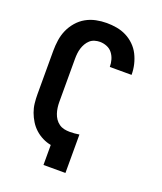

<svg xmlns="http://www.w3.org/2000/svg" viewBox="-138 -832 775 920"><g transform="rotate(20 250.0 -371.5)"><path d="M194 0V-102Q172 -106 151 -116.5Q130 -127 113 -142.5Q96 -158 84 -177.5Q72 -197 64 -218.5Q56 -240 53.5 -263Q51 -286 51 -309V-530Q51 -557 55 -584.5Q59 -612 70 -637Q81 -662 99.5 -683.5Q118 -705 142 -718.5Q166 -732 193 -737.5Q220 -743 247 -743Q273 -743 298.5 -738.5Q324 -734 347 -722.5Q370 -711 389 -692.5Q408 -674 419.5 -651Q431 -628 437 -602.5Q443 -577 443 -551Q443 -551 443 -551Q443 -551 443 -550H332Q332 -551 332 -551Q332 -551 332 -551Q332 -569 327 -586.5Q322 -604 311 -618.5Q300 -633 282.5 -640Q265 -647 247 -647Q234 -647 220.5 -643Q207 -639 197 -630Q187 -621 180 -609Q173 -597 169 -584Q165 -571 163.5 -557.5Q162 -544 162 -530V-309Q162 -295 164 -280.5Q166 -266 170.5 -252.5Q175 -239 183 -227Q191 -215 203 -206.5Q215 -198 229 -195Q243 -192 258 -192Q270 -192 282 -193Q294 -194 306 -196V0Z"/></g></svg>

Font: Zed Mono
Style: Bold
Weight: 700
Monospace: yes
Designer: Belleve Invis
Foundry: Belleve Invis
Version: Version 1.0.0; ttfautohint (v1.8.4)